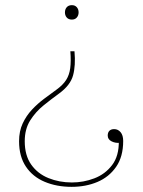

<svg xmlns="http://www.w3.org/2000/svg" viewBox="-20 -517 556 745"><path d="M423 -16Q438 -16 448 -4Q458 8 458 30Q458 91 430.5 130.5Q403 170 358 189Q313 208 258 208Q200 208 153.5 188.5Q107 169 80.5 129.5Q54 90 54 31H76Q76 86 101 121.5Q126 157 168 174Q210 191 259 191Q304 191 346 175Q388 159 415 123.5Q442 88 441 30L445 37Q428 39 413 31.5Q398 24 398 9Q398 -3 404.5 -9.5Q411 -16 423 -16ZM269 -318Q274 -263 263.5 -224.5Q253 -186 209 -154Q180 -133 149 -108Q118 -83 97 -49.5Q76 -16 76 31H54Q54 -8 68 -38Q82 -68 104 -91.5Q126 -115 151.5 -134Q177 -153 199 -169Q224 -187 236.5 -206.5Q249 -226 252.5 -252.5Q256 -279 253 -318ZM259 -497Q271 -497 278 -489Q285 -481 285 -469Q285 -457 278 -449Q271 -441 259 -441Q246 -441 239 -449Q232 -457 232 -469Q232 -481 239 -489Q246 -497 259 -497Z"/></svg>

Font: Montagu Slab 144pt Thin
Style: Regular
Weight: 250
Version: Version 1.000